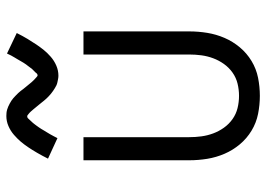

<svg xmlns="http://www.w3.org/2000/svg" viewBox="-134 -672 819 590"><g transform="rotate(-90 275.0 -377.5)"><path d="M275 12Q247 12 219.5 6.5Q192 1 168 -13.5Q144 -28 126 -49.5Q108 -71 97 -96.5Q86 -122 81.5 -149.5Q77 -177 77 -205V-530H148V-205Q148 -186 150.5 -167.5Q153 -149 159.5 -131.5Q166 -114 177 -98.5Q188 -83 203.5 -72Q219 -61 237.5 -56.5Q256 -52 275 -52Q294 -52 312.5 -56.5Q331 -61 346.5 -72Q362 -83 373 -98.5Q384 -114 390.5 -131.5Q397 -149 399.5 -167.5Q402 -186 402 -205V-530H473V-205Q473 -177 468.5 -149.5Q464 -122 453 -96.5Q442 -71 424 -49.5Q406 -28 382 -13.5Q358 1 330.5 6.5Q303 12 275 12ZM337 -607Q332 -607 327 -608Q322 -609 317 -610Q312 -611 307.5 -613Q303 -615 298.5 -618Q294 -621 290 -623.5Q286 -626 282 -629.5Q278 -633 274 -636.5Q270 -640 266.5 -644Q263 -648 260 -651.5Q257 -655 254 -659Q251 -663 247.5 -667Q244 -671 240.5 -675.5Q237 -680 233.5 -684Q230 -688 227 -691.5Q224 -695 219 -699Q214 -703 213 -703Q208 -703 205.5 -700Q203 -697 198.5 -692.5Q194 -688 192 -685.5Q190 -683 188 -680.5Q186 -678 183.5 -674.5Q181 -671 178.5 -667.5Q176 -664 173.5 -660Q171 -656 168.5 -651.5Q166 -647 163 -642.5Q160 -638 157 -632.5Q154 -627 151 -621.5Q148 -616 145 -610L82 -639Q91 -657 100 -672.5Q109 -688 117.5 -700.5Q126 -713 134.5 -723Q143 -733 155 -743.5Q167 -754 182 -760.5Q197 -767 213 -767Q218 -767 223 -766.5Q228 -766 233 -764.5Q238 -763 242.5 -761Q247 -759 251.5 -756.5Q256 -754 260 -751.5Q264 -749 268 -745.5Q272 -742 276 -738Q280 -734 283.5 -730.5Q287 -727 290 -723Q293 -719 296 -715Q299 -711 302.5 -707Q306 -703 309.5 -698.5Q313 -694 316.5 -690Q320 -686 323 -683Q326 -680 331 -675.5Q336 -671 337 -671Q342 -671 344.5 -674.5Q347 -678 351.5 -682Q356 -686 358 -688.5Q360 -691 362 -694Q364 -697 366.5 -700Q369 -703 371.5 -706.5Q374 -710 376.5 -714Q379 -718 381.5 -722.5Q384 -727 387 -732Q390 -737 393 -742Q396 -747 399 -752.5Q402 -758 405 -765L468 -735Q459 -717 450 -702Q441 -687 432.5 -674.5Q424 -662 415.5 -651.5Q407 -641 395 -630.5Q383 -620 368 -613.5Q353 -607 337 -607Z"/></g></svg>

Font: Lode Term
Style: Regular
Weight: 400
Monospace: yes
Designer: Belleve Invis
Foundry: Belleve Invis
Version: Version 29.2.0